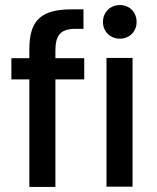

<svg xmlns="http://www.w3.org/2000/svg" viewBox="-20 -739 620 759"><path d="M96 -544V-509H25V-425H96V0H199V-425H313V-509H199V-537C199 -595 215 -623 273 -625H310V-702H271C141 -704 96 -658 96 -544ZM387 -652C387 -614 416 -586 454 -586C491 -586 520 -614 520 -652C520 -691 492 -719 454 -719C416 -719 387 -691 387 -652ZM401 -1H504V-510H401Z"/></svg>

Font: Vanilla Cream DemiBold
Style: Regular
Weight: 600
Designer: Jeremy Tribby, Jinavaṁso
Foundry: Tribby Type
Version: Version 1.422;Glyphs 3.1.2 (3151)